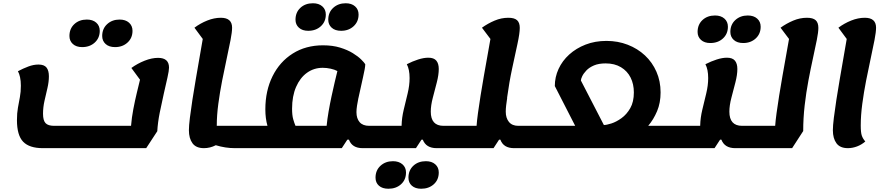

<svg xmlns="http://www.w3.org/2000/svg" viewBox="-20 -884 5422 1178"><path d="M243 25Q160 25 122 -14.5Q84 -54 84 -147Q84 -190 90 -223Q96 -256 102 -288Q108 -320 108 -358Q108 -388 103 -410.5Q98 -433 90 -447Q122 -464 154 -476Q186 -488 216 -488Q251 -488 265.5 -469.5Q280 -451 280 -416Q280 -382 271 -343.5Q262 -305 253 -265.5Q244 -226 244 -186Q244 -145 259.5 -128.5Q275 -112 312 -112H784Q788 -162 798 -214.5Q808 -267 819.5 -314.5Q831 -362 839 -395L786 -467Q823 -494 867 -511.5Q911 -529 950 -529Q1017 -529 1017 -469Q1017 -451 1007.5 -408.5Q998 -366 985 -309.5Q972 -253 960 -192.5Q948 -132 945 -79L877 25ZM686 -595Q649 -595 628 -614Q607 -633 607 -663Q607 -708 637.5 -736Q668 -764 714 -764Q750 -764 771.5 -745Q793 -726 793 -695Q793 -651 762.5 -623Q732 -595 686 -595ZM484 -595Q448 -595 427 -614Q406 -633 406 -663Q406 -708 436 -736Q466 -764 513 -764Q549 -764 570.5 -745Q592 -726 592 -695Q592 -651 561.5 -623Q531 -595 484 -595Z M1231 25Q1183 25 1161 -5Q1139 -35 1139 -85Q1139 -112 1145 -161Q1151 -210 1160.5 -271.5Q1170 -333 1181.5 -399.5Q1193 -466 1204 -529.5Q1215 -593 1224 -645L1173 -714Q1209 -741 1251.5 -758Q1294 -775 1335 -775Q1404 -775 1404 -714Q1404 -688 1394.5 -638.5Q1385 -589 1371 -525Q1357 -461 1343 -389.5Q1329 -318 1319.5 -247Q1310 -176 1310 -114V-112H1480Q1495 -112 1498 -94Q1501 -76 1495 -43Q1490 -12 1481.5 6.5Q1473 25 1457 25H1421Q1363 25 1304 7Q1269 25 1231 25Z M1458 25Q1443 25 1440 6.5Q1437 -12 1442 -44Q1447 -75 1456 -93.5Q1465 -112 1480 -112H1621Q1608 -157 1608 -213Q1608 -327 1652 -416Q1696 -505 1776 -555.5Q1856 -606 1962 -606Q2021 -606 2066.5 -592Q2112 -578 2144.5 -558Q2177 -538 2196 -519Q2215 -500 2221 -490Q2221 -469 2207.5 -411Q2194 -353 2179 -282V-283Q2174 -259 2170.5 -236Q2167 -213 2167 -196Q2167 -157 2186.5 -134.5Q2206 -112 2245 -112H2327L2304 25H2205Q2140 25 2121 -27H2111L2077 25ZM1772 -217Q1772 -177 1779 -152.5Q1786 -128 1793 -112H1984Q1988 -153 1996 -199.5Q2004 -246 2014 -292.5Q2024 -339 2033.5 -379.5Q2043 -420 2050 -448Q2034 -457 2009 -462.5Q1984 -468 1960 -468Q1906 -468 1863.5 -437.5Q1821 -407 1796.5 -350.5Q1772 -294 1772 -217ZM2304 25 2327 -112Q2342 -112 2345 -94Q2348 -76 2343 -43Q2338 -12 2329 6.5Q2320 25 2304 25ZM2073 -695Q2036 -695 2015 -714Q1994 -733 1994 -763Q1994 -808 2024.5 -836Q2055 -864 2101 -864Q2137 -864 2158.5 -845Q2180 -826 2180 -795Q2180 -751 2149.5 -723Q2119 -695 2073 -695ZM1871 -695Q1835 -695 1814 -714Q1793 -733 1793 -763Q1793 -808 1823 -836Q1853 -864 1900 -864Q1936 -864 1957.5 -845Q1979 -826 1979 -795Q1979 -751 1948.5 -723Q1918 -695 1871 -695Z M2305 25Q2290 25 2287 6.5Q2284 -12 2289 -44Q2294 -75 2303 -93.5Q2312 -112 2327 -112H2444V-114Q2445 -161 2457 -211Q2469 -261 2481 -310.5Q2493 -360 2493 -405Q2493 -458 2476 -490Q2511 -508 2545.5 -519Q2580 -530 2608 -530Q2642 -530 2657 -512Q2672 -494 2672 -461Q2672 -425 2660 -378.5Q2648 -332 2635.5 -284.5Q2623 -237 2623 -199Q2623 -112 2701 -112H2771L2749 25H2659Q2594 25 2574 -27H2566L2532 25ZM2749 25 2772 -112Q2787 -112 2790 -94Q2793 -76 2788 -43Q2782 -12 2773.5 6.5Q2765 25 2749 25ZM2564 274Q2528 274 2507 255.5Q2486 237 2486 206Q2486 161 2516 133Q2546 105 2593 105Q2629 105 2650.5 124Q2672 143 2672 174Q2672 219 2641.5 246.5Q2611 274 2564 274ZM2363 274Q2326 274 2305 255.5Q2284 237 2284 206Q2284 161 2314.5 133Q2345 105 2391 105Q2427 105 2449 124Q2471 143 2471 174Q2471 219 2440.5 246.5Q2410 274 2363 274Z M2750 25Q2735 25 2732 6.5Q2729 -12 2734 -44Q2739 -75 2748 -93.5Q2757 -112 2772 -112H2904Q2906 -142 2912.5 -190Q2919 -238 2928.5 -297.5Q2938 -357 2949 -419.5Q2960 -482 2970.5 -540.5Q2981 -599 2989 -645L2937 -714Q2973 -740 3014.5 -757.5Q3056 -775 3099 -775Q3136 -775 3152.5 -760Q3169 -745 3169 -713Q3169 -680 3155 -615.5Q3141 -551 3122.5 -465Q3104 -379 3091 -283L3092 -285Q3088 -259 3085.5 -237.5Q3083 -216 3083 -199Q3083 -160 3102.5 -136Q3122 -112 3160 -112H3258L3236 25H3134Q3069 25 3050 -27H3042L3008 25ZM3236 25 3258 -112Q3274 -112 3276.5 -94Q3279 -76 3274 -43Q3269 -12 3260 6.5Q3251 25 3236 25Z M3237 25Q3222 25 3219 6.5Q3216 -12 3221 -44Q3226 -75 3235 -93.5Q3244 -112 3259 -112H3509L3384 -356Q3384 -411 3407 -461Q3430 -511 3472.5 -549.5Q3515 -588 3573 -610.5Q3631 -633 3701 -633Q3771 -633 3831.5 -609.5Q3892 -586 3937 -544Q3982 -502 4007.5 -444Q4033 -386 4033 -317Q4033 -253 4011.5 -202Q3990 -151 3957 -112H4158Q4174 -112 4176.5 -94Q4179 -76 4174 -43Q4169 -12 4160 6.5Q4151 25 4136 25ZM3685 -117Q3701 -117 3731 -126.5Q3761 -136 3793 -159Q3825 -182 3847 -220.5Q3869 -259 3869 -317Q3869 -368 3849 -408Q3829 -448 3790 -471.5Q3751 -495 3696 -495Q3653 -495 3624 -482.5Q3595 -470 3577.5 -451.5Q3560 -433 3552 -416Q3544 -399 3544 -390Z M4137 25Q4122 25 4119 6.5Q4116 -12 4121 -44Q4126 -75 4135 -93.5Q4144 -112 4159 -112H4276V-114Q4277 -161 4289 -211Q4301 -261 4313 -310.5Q4325 -360 4325 -405Q4325 -458 4308 -490Q4343 -508 4377.5 -519Q4412 -530 4440 -530Q4474 -530 4489 -512Q4504 -494 4504 -461Q4504 -425 4492 -378.5Q4480 -332 4467.5 -284.5Q4455 -237 4455 -199Q4455 -112 4533 -112H4603L4581 25H4491Q4426 25 4406 -27H4398L4364 25ZM4581 25 4604 -112Q4619 -112 4622 -94Q4625 -76 4620 -43Q4614 -12 4605.5 6.5Q4597 25 4581 25ZM4540 -620Q4503 -620 4482 -639Q4461 -658 4461 -688Q4461 -733 4491.5 -761Q4522 -789 4568 -789Q4604 -789 4625.5 -770Q4647 -751 4647 -720Q4647 -676 4616.5 -648Q4586 -620 4540 -620ZM4338 -620Q4302 -620 4281 -639Q4260 -658 4260 -688Q4260 -733 4290 -761Q4320 -789 4367 -789Q4403 -789 4424.5 -770Q4446 -751 4446 -720Q4446 -676 4415.5 -648Q4385 -620 4338 -620Z M4582 25Q4567 25 4564 6.5Q4561 -12 4566 -44Q4571 -75 4580 -93.5Q4589 -112 4604 -112H4736Q4738 -142 4744.5 -190Q4751 -238 4760.5 -297.5Q4770 -357 4781 -419.5Q4792 -482 4802.5 -540.5Q4813 -599 4821 -645L4769 -714Q4805 -740 4846.5 -757.5Q4888 -775 4931 -775Q4968 -775 4984.5 -760Q5001 -745 5001 -713Q5001 -687 4991.5 -639Q4982 -591 4968 -527.5Q4954 -464 4940 -390Q4926 -316 4917 -237.5Q4908 -159 4908 -80L4840 25Z M5182 25Q5134 25 5112 -5Q5090 -35 5090 -85Q5090 -112 5096 -161Q5102 -210 5111.5 -271.5Q5121 -333 5132.5 -399.5Q5144 -466 5155 -529.5Q5166 -593 5175 -645L5124 -714Q5160 -741 5202.5 -758Q5245 -775 5286 -775Q5355 -775 5355 -714Q5355 -688 5345.5 -638.5Q5336 -589 5322 -525Q5308 -461 5294 -389.5Q5280 -318 5270.5 -247Q5261 -176 5261 -114Q5261 -71 5267.5 -52Q5274 -33 5289 -16Q5266 4 5238 14.5Q5210 25 5182 25Z"/></svg>

Font: Lemonada SemiBold
Style: Regular
Weight: 600
Designer: Mohamed Gaber (Arabic), Eduardo Tunni (Latin)
Foundry: Kief Type Foundry
Version: Version 4.005; ttfautohint (v1.8.3)